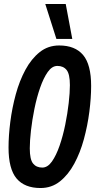

<svg xmlns="http://www.w3.org/2000/svg" viewBox="-20 -938 479 967"><path d="M184 9Q104 9 63.5 -39Q23 -87 23 -195Q23 -255 32 -325Q41 -395 59.5 -463Q78 -531 108 -586.5Q138 -642 180 -675.5Q222 -709 278 -709Q358 -709 398.5 -661Q439 -613 439 -505Q439 -445 430 -375Q421 -305 402.5 -237Q384 -169 354 -113.5Q324 -58 282 -24.5Q240 9 184 9ZM193 -94Q220 -94 241.5 -124.5Q263 -155 280 -204Q297 -253 308.5 -309.5Q320 -366 326 -419Q332 -472 332 -509Q332 -565 315.5 -585.5Q299 -606 269 -606Q242 -606 220.5 -575.5Q199 -545 182 -496Q165 -447 153.5 -390.5Q142 -334 136 -281Q130 -228 130 -191Q130 -135 146.5 -114.5Q163 -94 193 -94ZM264 -742 208 -918H311L344 -742Z"/></svg>

Font: Georama Condensed SemiBold
Style: Italic
Weight: 600
Width: 3
Italic angle: -9°
Designer: Jean-Baptiste Levee
Foundry: Production Type
Version: Version 1.000